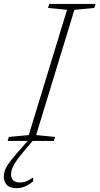

<svg xmlns="http://www.w3.org/2000/svg" viewBox="-66 -718 508 978"><path d="M275.5 -668 178.5 -677.5 185 -698H421L414.5 -677.5L313 -668L118 -30L214.5 -20.5L208.5 0H-27L-21 -20.5L80.5 -30ZM-9.5 172Q-9.5 190.5 2.5 201Q14.5 211.5 35.5 211.5Q52 211.5 66.2 206.2Q80.5 201 102 186.5L103.5 205Q80.5 224 60.2 232.2Q40 240.5 18.5 240.5Q-16 240.5 -31.2 224Q-46.5 207.5 -46.5 183Q-46.5 169.5 -42.5 154.8Q-38.5 140 -24.5 118.8Q-10.5 97.5 19 63.5L76.5 -2H101.5L44 66.5Q20 96 8.5 115.2Q-3 134.5 -6.2 147.5Q-9.5 160.5 -9.5 172Z"/></svg>

Font: Newsreader 9pt ExtraLight
Style: Italic
Weight: 250
Italic angle: -17°
Designer: Hugues Gentile
Foundry: Production Type
Version: Version 1.003